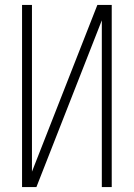

<svg xmlns="http://www.w3.org/2000/svg" viewBox="-20 -755 540 775"><path d="M69 0V-735H109V-62L373 -735H431V0H391V-673L127 0Z"/></svg>

Font: Iosevka Extralight
Style: Regular
Weight: 200
Monospace: yes
Designer: Belleve Invis
Foundry: Belleve Invis
Version: Version 32.0.1; ttfautohint (v1.8.4)